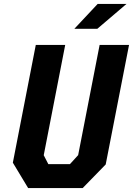

<svg xmlns="http://www.w3.org/2000/svg" viewBox="-20 -959 678 979"><path d="M123.5 0H401.5L519 -120.5L638 -730H488L378.5 -168L336.5 -122H226.5L203 -167.5L312.5 -730H162.5L45.5 -129.5ZM359 -812 478 -939H625L476 -812Z"/></svg>

Font: Monaspace Krypton
Style: Bold Italic
Weight: 700
Italic angle: -11°
Designer: Riley Cran & the Lettermatic Team
Foundry: Lettermatic
Version: Version 1.101 (Monaspace Krypton)